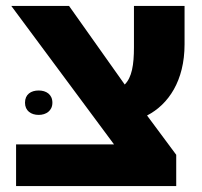

<svg xmlns="http://www.w3.org/2000/svg" viewBox="-20 -625 680 645"><path d="M572 -105 474 -237C546 -274 600 -354 600 -476V-605H430V-466C430 -407 423 -365 399 -341L212 -605H18L363 -140H34V0H572ZM64 -280C64 -253 84 -239 110 -239C135 -239 156 -253 156 -280C156 -308 135 -321 110 -321C84 -321 64 -308 64 -280Z"/></svg>

Font: Noto Sans Hebrew Extra
Style: Regular
Weight: 800
Designer: Monotype Design Team
Foundry: Monotype Imaging Inc.
Version: Version 1.902